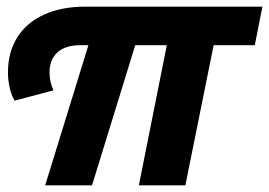

<svg xmlns="http://www.w3.org/2000/svg" viewBox="-20 -558 810 578"><path d="M24 -255Q14 -272 9 -294.5Q4 -317 4 -340Q4 -401 32 -445.5Q60 -490 112.5 -514Q165 -538 237 -538H770L747 -422H223Q176 -422 152.5 -400Q129 -378 129 -339Q129 -326 132 -312.5Q135 -299 141 -286ZM116 0 252 -441H393L257 0ZM398 0 486 -441H627L538 0Z"/></svg>

Font: MOST Montserrat
Style: Bold Italic
Weight: 700
Italic angle: -11.3°
Designer: Julieta Ulanovsky
Foundry: Julieta Ulanovsky
Version: Version 8.000;March 11, 2024;FontCreator 15.0.0.2926 64-bit